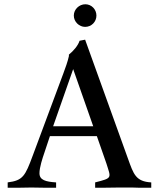

<svg xmlns="http://www.w3.org/2000/svg" viewBox="-20 -880 748 900"><path d="M379 -754C409 -754 432 -778 432 -807C432 -836 409 -860 380 -860C351 -860 326 -836 326 -807C326 -778 351 -754 379 -754ZM689 0V-25C616 -29 606 -64 580 -136L379 -694L353 -689C346 -666 323 -640 303 -624V-617C297 -590 287 -563 277 -536L134 -152C98 -55 88 -34 16 -25V0H67C87 0 104 -1 127 -1C149 -1 169 0 191 0H243V-25C194 -28 165 -36 165 -68C165 -95 179 -138 188 -164L214 -242H434L479 -113C500 -45 509 -46 426 -25V0H464C490 0 509 -1 539 -1H574C593 -1 610 -1 632 0ZM417 -288H229L323 -556Z"/></svg>

Font: Sibila
Style: Regular
Weight: 400
Designer: Stefan Peev
Foundry: Context Ltd
Version: Version 1.000